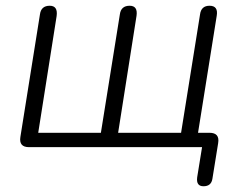

<svg xmlns="http://www.w3.org/2000/svg" viewBox="-20 -512 846 668"><path d="M688 136Q662 136 666 105L683 0H81Q45 0 51 -36L119 -462Q123 -492 153 -492Q182 -492 177 -456L113 -50H331L397 -462Q401 -492 431 -492Q460 -492 455 -457L391 -50H610L676 -462Q680 -492 709 -492Q740 -492 734 -457L669 -50H709Q745 -50 739 -14L719 110Q715 136 688 136Z"/></svg>

Font: Nunito Light
Style: Italic
Weight: 300
Italic angle: -9°
Designer: Vernon Adams
Foundry: Vernon Adams
Version: Version 3.601; ttfautohint (v1.8.2.53-6de2)